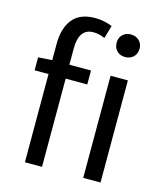

<svg xmlns="http://www.w3.org/2000/svg" viewBox="-119 -897 838 986"><g transform="rotate(15 300.0 -404.5)"><path d="M107 0V-469H33V-538L107 -543V-630Q107 -713 145.5 -761Q184 -809 265 -809Q290 -809 313.5 -804Q337 -799 356 -791L336 -722Q305 -736 275 -736Q198 -736 198 -629V-543H313V-469H198V0ZM417 0V-543H509V0ZM463 -655Q437 -655 420 -671.5Q403 -688 403 -716Q403 -742 420 -758.5Q437 -775 463 -775Q490 -775 507.5 -758.5Q525 -742 525 -716Q525 -688 507.5 -671.5Q490 -655 463 -655Z"/></g></svg>

Font: Source Han Sans SC
Style: Regular
Weight: 400
Designer: Ryoko NISHIZUKA 西塚涼子 (kana, bopomofo & ideographs); Paul D. Hunt (Latin, Greek & Cyrillic); Sandoll Communications 산돌커뮤니
Foundry: Adobe
Version: Version 2.002;hotconv 1.0.116;makeotfexe 2.5.65601; ttfautoh